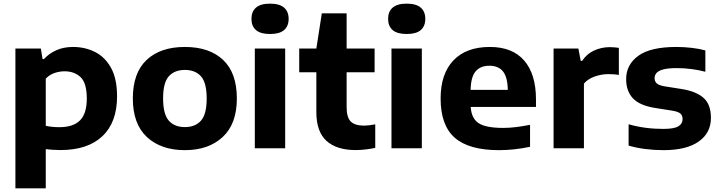

<svg xmlns="http://www.w3.org/2000/svg" viewBox="-20 -813 3948 1053"><path d="M64.5 220V-547H204L213.5 -489H221Q248.5 -519.5 288.8 -537.5Q329 -555.5 380.5 -555.5Q446 -555.5 501 -528Q556 -500.5 589 -440.8Q622 -381 622 -284.5Q622 -142 541.5 -66Q461 10 311.5 10Q290 10 269.2 8.5Q248.5 7 231 5V220ZM306 -115.5Q381.5 -115.5 418.8 -152.8Q456 -190 456 -272.5Q456 -357.5 422 -389.8Q388 -422 334 -422Q306 -422 278.5 -412.5Q251 -403 231 -381.5V-123Q246 -119.5 265.8 -117.5Q285.5 -115.5 306 -115.5Z M994 10.5Q863.5 10.5 786 -61.2Q708.5 -133 708.5 -273Q708.5 -413 784 -484.2Q859.5 -555.5 994 -555.5Q1128.5 -555.5 1203.8 -484.2Q1279 -413 1279 -273Q1279 -133.5 1201.2 -61.5Q1123.5 10.5 994 10.5ZM994 -116Q1050.5 -116 1082 -151Q1113.5 -186 1113.5 -272.5Q1113.5 -360 1082 -394.8Q1050.5 -429.5 994 -429.5Q937.5 -429.5 906 -394.8Q874.5 -360 874.5 -273.5Q874.5 -186.5 905.8 -151.2Q937 -116 994 -116Z M1377.5 0V-547H1544V0ZM1461 -626.5Q1409 -626.5 1384 -648Q1359 -669.5 1359 -709.5Q1359 -749.5 1384 -771.2Q1409 -793 1461 -793Q1513 -793 1538 -771.2Q1563 -749.5 1563 -709.5Q1563 -669.5 1538 -648Q1513 -626.5 1461 -626.5Z M1930.5 10Q1826 10 1770.5 -40.5Q1715 -91 1715 -197.5V-416.5H1621V-547H1715L1745 -740H1881V-547H2034.5V-416.5H1881V-226.5Q1881 -168.5 1904 -146.2Q1927 -124 1976.5 -124Q2001.5 -124 2038 -131V-2Q2015 3 1986.5 6.5Q1958 10 1930.5 10Z M2127 0V-547H2293.5V0ZM2210.5 -626.5Q2158.5 -626.5 2133.5 -648Q2108.5 -669.5 2108.5 -709.5Q2108.5 -749.5 2133.5 -771.2Q2158.5 -793 2210.5 -793Q2262.5 -793 2287.5 -771.2Q2312.5 -749.5 2312.5 -709.5Q2312.5 -669.5 2287.5 -648Q2262.5 -626.5 2210.5 -626.5Z M2716 10.5Q2552 10.5 2474.2 -57.5Q2396.5 -125.5 2396.5 -273Q2396.5 -407.5 2466.5 -481.5Q2536.5 -555.5 2666.5 -555.5Q2790.5 -555.5 2855 -480.8Q2919.5 -406 2919.5 -267.5V-226.5H2561.5Q2565.5 -164 2604.5 -137.8Q2643.5 -111.5 2740.5 -111.5Q2774 -111.5 2811.8 -116.2Q2849.5 -121 2887 -128.5V-8Q2840 2 2798 6.2Q2756 10.5 2716 10.5ZM2664 -452.5Q2615 -452.5 2588.8 -422Q2562.5 -391.5 2561 -320H2765Q2763.5 -391 2738.2 -421.8Q2713 -452.5 2664 -452.5Z M3016 0V-547H3152L3165 -479H3172.5Q3197.5 -517 3237.8 -535.8Q3278 -554.5 3325.5 -554.5Q3339 -554.5 3351.2 -553.2Q3363.5 -552 3374 -550.5V-402Q3360.5 -404.5 3345.2 -405.5Q3330 -406.5 3316 -406.5Q3280.5 -406.5 3242.8 -393.8Q3205 -381 3182.5 -354.5V0Z M3619 10.5Q3567.5 10.5 3518.5 4.2Q3469.5 -2 3427.5 -14.5V-131.5Q3516.5 -106 3617 -106Q3676.5 -106 3700 -120Q3723.5 -134 3723.5 -159.5Q3723.5 -179 3712.2 -189.5Q3701 -200 3670.5 -205.5L3572.5 -221Q3487.5 -234.5 3450.8 -274.2Q3414 -314 3414 -379Q3414 -458.5 3480.8 -507Q3547.5 -555.5 3689.5 -555.5Q3732 -555.5 3774.2 -550.5Q3816.5 -545.5 3848.5 -536.5V-419.5Q3815 -428.5 3774.2 -434Q3733.5 -439.5 3692.5 -439.5Q3643 -439.5 3616.5 -432Q3590 -424.5 3580 -412Q3570 -399.5 3570 -384.5Q3570 -367.5 3581 -356.5Q3592 -345.5 3622 -340L3720 -324.5Q3798 -312 3838.5 -276.2Q3879 -240.5 3879 -166.5Q3879 -84 3812 -36.8Q3745 10.5 3619 10.5Z"/></svg>

Font: Encode Sans SemiExpanded SemiExpanded
Style: Bold
Weight: 700
Width: 6
Designer: Multiple Designers
Foundry: Impallari Type
Version: Version 3.000; ttfautohint (v1.8.3) -l 8 -r 50 -G 200 -x 14 